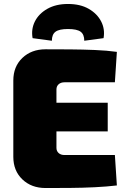

<svg xmlns="http://www.w3.org/2000/svg" viewBox="-20 -942 636 966"><path d="M209 -694Q269 -694 332.5 -693.5Q396 -693 457 -690.5Q518 -688 568 -681L558 -528H305Q286 -528 275 -518Q264 -508 264 -492V-198Q264 -182 275 -172Q286 -162 305 -162H558L568 -9Q518 -3 457 0Q396 3 332.5 3.5Q269 4 209 4Q138 4 92.5 -39.5Q47 -83 47 -153V-537Q47 -607 92.5 -650.5Q138 -694 209 -694ZM65 -425H522V-281H65ZM241 -737 144 -750Q136 -795 155.5 -834Q175 -873 218 -897.5Q261 -922 322 -922Q384 -922 426.5 -897.5Q469 -873 489 -834Q509 -795 501 -750L404 -737Q404 -769 385.5 -782.5Q367 -796 322 -796Q278 -796 259.5 -782.5Q241 -769 241 -737Z"/></svg>

Font: Exo 2 Black
Style: Regular
Weight: 900
Designer: Natanael Gama
Foundry: Natanael Gama
Version: Version 2.010